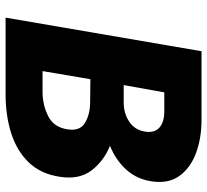

<svg xmlns="http://www.w3.org/2000/svg" viewBox="-47 -693 740 686"><g transform="rotate(90 323.0 -350.0)"><path d="M284 -422 310 -567H378Q416 -567 436 -549.5Q456 -532 450 -497Q444 -461 414.5 -441.5Q385 -422 346 -422ZM263 -303 349 -302Q391 -301 420 -283Q449 -265 442 -221Q435 -173 396.5 -153Q358 -133 312 -132H234ZM501 -373Q551 -393 585.5 -430.5Q620 -468 628 -522Q637 -583 607.5 -622.5Q578 -662 525 -681Q472 -700 410 -700H163L43 0H318Q393 0 456 -20Q519 -40 560.5 -83Q602 -126 612 -196Q622 -264 588.5 -307.5Q555 -351 501 -373Z"/></g></svg>

Font: Jost* 700 Bold Italic
Style: Bold Italic
Weight: 700
Italic angle: -10°
Version: Version 3.200; ttfautohint (v0.97) -l 8 -r 50 -G 200 -x 14 -